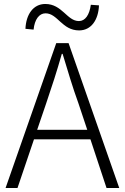

<svg xmlns="http://www.w3.org/2000/svg" viewBox="-20 -946 627 966"><path d="M437 -922C430 -871 409 -840 377 -840C317 -840 293 -926 208 -926C147 -926 111 -873 108 -801L149 -797C154 -848 177 -879 209 -879C270 -879 292 -793 378 -793C439 -793 475 -846 478 -919ZM516 0H580L325 -729H263L8 0H68L151 -245H435ZM167 -293 212 -425C241 -510 266 -587 291 -675H295C322 -587 344 -510 375 -425L419 -293Z"/></svg>

Font: Spoqa Han Sans Neo Light
Style: Regular
Weight: 300
Designer: [Spoqa Han Sans Neo] Dong-huui Kim  Younghwa Kang  Yujin Lee  [Noto Sans] Ryoko NISHIZUKA  (kana & ideographs); Paul D. 
Foundry: Spoqa (http://www.spoqa-han-sans.com)
Version: Version 1.000